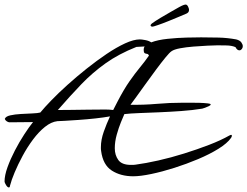

<svg xmlns="http://www.w3.org/2000/svg" viewBox="-59 -758 1086 843"><path d="M-20 65Q-26 65 -32.5 54.5Q-39 44 -39 39Q-39 12 -26 -24Q-13 -60 6.5 -97.5Q26 -135 47.5 -168Q69 -201 86 -222Q61 -222 35 -221.5Q9 -221 -17 -221Q-23 -221 -29.5 -225.5Q-36 -230 -38 -236Q-34 -247 -14 -251.5Q6 -256 32.5 -257.5Q59 -259 83 -260Q107 -261 118 -264Q136 -286 167 -318Q198 -350 238 -386Q278 -422 322 -457Q366 -492 409 -521Q452 -550 490 -567.5Q528 -585 555 -585Q563 -585 579 -582Q595 -579 605 -572Q634 -583 677 -587.5Q720 -592 760.5 -593Q801 -594 824 -594Q862 -594 901 -593Q940 -592 978 -585Q994 -581 1000.5 -572Q1007 -563 1007 -555Q1007 -548 1002.5 -542.5Q998 -537 992 -537Q982 -537 975 -551Q959 -558 935.5 -558.5Q912 -559 896 -559Q881 -559 852 -557.5Q823 -556 790.5 -553.5Q758 -551 731.5 -546Q705 -541 694 -533Q686 -528 667.5 -505.5Q649 -483 626 -452Q603 -421 580 -389Q557 -357 539 -332Q521 -307 514 -298Q572 -297 629 -302Q686 -307 744 -307H781Q799 -307 817.5 -306.5Q836 -306 854 -304Q866 -303 866 -299Q866 -296 858 -292Q850 -288 841.5 -285Q833 -282 829 -281Q786 -274 737 -270.5Q688 -267 640 -265Q592 -263 552 -261.5Q512 -260 487 -257Q482 -246 472 -221.5Q462 -197 453.5 -166.5Q445 -136 445 -107Q445 -77 460.5 -55.5Q476 -34 516 -34Q521 -34 526 -34Q531 -34 536 -35Q581 -41 636.5 -53.5Q692 -66 749.5 -84Q807 -102 859 -122Q911 -142 948 -163Q954 -166 956 -166Q959 -166 959 -162Q959 -157 955 -152Q939 -129 900.5 -105Q862 -81 811 -59.5Q760 -38 706.5 -21Q653 -4 605 6Q557 16 526 16Q471 16 432 -9Q393 -34 385 -95Q384 -99 384 -103.5Q384 -108 384 -112Q384 -144 396.5 -179.5Q409 -215 424 -247Q396 -242 359.5 -238Q323 -234 287 -231.5Q251 -229 225 -227.5Q199 -226 193 -226Q166 -223 138.5 -201Q111 -179 86 -145.5Q61 -112 40.5 -74Q20 -36 5.5 -1.5Q-9 33 -15 57Q-15 59 -16 62Q-17 65 -20 65ZM195 -275Q217 -275 254 -275.5Q291 -276 328.5 -276.5Q366 -277 388 -277Q393 -277 408 -277Q423 -277 438 -275L457 -312Q485 -366 509.5 -401Q534 -436 555.5 -462Q577 -488 595 -514Q592 -521 586.5 -521.5Q581 -522 576.5 -524.5Q572 -527 572 -539V-542Q572 -548 576 -554L540 -552Q462 -521 404.5 -480Q347 -439 298 -388Q249 -337 195 -275ZM611 -641Q602 -641 602 -648Q603 -650 605 -652Q607 -654 608 -655Q623 -666 645.5 -679.5Q668 -693 691 -706Q714 -719 728 -727Q741 -734 747 -736Q753 -738 757 -738Q763 -737 767 -728.5Q771 -720 771 -715Q771 -708 767.5 -704Q764 -700 759 -698Q752 -695 729.5 -685.5Q707 -676 681 -665.5Q655 -655 634.5 -648Q614 -641 611 -641Z"/></svg>

Font: Hurricane
Style: Regular
Weight: 400
Designer: Robert E. Leuschke
Foundry: Robert E. Leuschke
Version: Version 1.010; ttfautohint (v1.8.3)